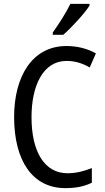

<svg xmlns="http://www.w3.org/2000/svg" viewBox="-20 -963 542 993"><path d="M443 -934V-943H344C322 -898 288 -844 253 -795V-783H307C349 -819 418 -894 443 -934ZM325 -648C370 -648 410 -634 444 -614L476 -687C431 -712 379 -725 324 -725C145 -725 53 -565 53 -358C53 -129 150 10 318 10C374 10 416 1 455 -18V-94C416 -78 375 -67 329 -67C211 -67 143 -177 143 -357C143 -519 202 -648 325 -648Z"/></svg>

Font: Noto Sans Myanmar UI Condensed
Style: Regular
Weight: 400
Width: 3
Designer: Monotype Design Team
Foundry: Monotype Imaging Inc.
Version: Version 2.103